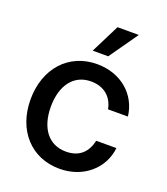

<svg xmlns="http://www.w3.org/2000/svg" viewBox="-136 -824 807 930"><g transform="rotate(20 267.0 -358.5)"><path d="M278.8 11.7C401.9 11.7 492.7 -69.3 504.4 -176.8H400.4C386.7 -116.7 350.1 -77.1 279.3 -77.1C189.9 -77.1 137.2 -147.5 137.2 -256.8C137.2 -367.2 190.4 -438.5 279.3 -438.5C349.1 -438.5 391.1 -397.5 401.9 -339.4H504.4C491.7 -448.7 401.9 -527.3 278.8 -527.3C131.8 -527.3 32.7 -415.5 32.7 -256.8C32.7 -99.1 131.3 11.7 278.8 11.7ZM309.1 -729 234.9 -581.1H314.9L418.9 -729Z"/></g></svg>

Font: Inteeer Medium
Style: Regular
Weight: 500
Designer: Rasmus Andersson
Foundry: rsms
Version: Version 4.001;Glyphs 3.4 (3402)